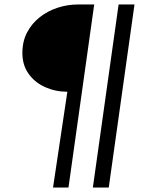

<svg xmlns="http://www.w3.org/2000/svg" viewBox="-20 -717 655 858"><path d="M217 121 281 -307Q228 -307 182 -327.5Q136 -348 108 -387Q80 -426 80 -480Q80 -532 101 -572Q122 -612 157.5 -640Q193 -668 237.5 -682.5Q282 -697 328 -697H401L286 121ZM395 121 510 -697H581L466 121Z"/></svg>

Font: Hanken Grotesk
Style: Bold Italic
Weight: 700
Italic angle: -8°
Designer: Alfredo Marco Pradil
Foundry: Hanken Design Co.
Version: Version 3.013